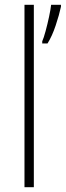

<svg xmlns="http://www.w3.org/2000/svg" viewBox="-20 -780 274 800"><path d="M121 0H82V-760H121ZM234 -752Q227 -719 212 -674Q197 -629 178 -599H156V-608Q162 -621 170 -650.5Q178 -680 184.5 -710.5Q191 -741 193 -760H234Z"/></svg>

Font: Noto Sans Gujarati SemiCondensed ExtraLight
Style: Regular
Weight: 200
Width: 4
Designer: Jelle Bosma - Monotype Design Team, Universal Thirst
Foundry: Monotype Imaging Inc.
Version: Version 2.106; ttfautohint (v1.8.4.7-5d5b)